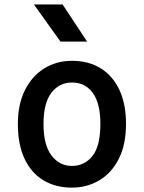

<svg xmlns="http://www.w3.org/2000/svg" viewBox="-20 -827 640 854"><path d="M300 7.5Q227.5 7.5 173.5 -24.8Q119.5 -57 89.5 -120.2Q59.5 -183.5 59.5 -276Q59.5 -363.5 91 -426.2Q122.5 -489 177 -522.8Q231.5 -556.5 300 -556.5Q374.5 -556.5 428.5 -522.8Q482.5 -489 511.5 -426.2Q540.5 -363.5 540.5 -276Q540.5 -183.5 508.2 -120.2Q476 -57 421.5 -24.8Q367 7.5 300 7.5ZM300 -89Q356 -89 391.2 -133.2Q426.5 -177.5 426.5 -276Q426.5 -367 392.8 -413.5Q359 -460 300 -460Q243.5 -460 208.5 -414.2Q173.5 -368.5 173.5 -276Q173.5 -182.5 208.8 -135.8Q244 -89 300 -89ZM367.5 -642H249L131 -807H258.5Z"/></svg>

Font: Spline Sans Mono Medium
Style: Regular
Weight: 500
Monospace: yes
Version: Version 1.004